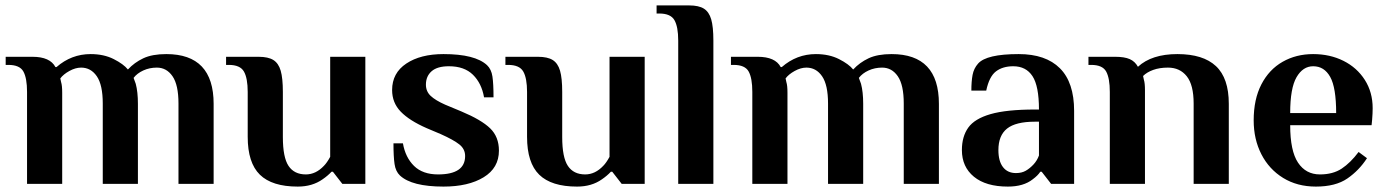

<svg xmlns="http://www.w3.org/2000/svg" viewBox="-20 -680 5128 710"><path d="M80 -340Q80 -391 66.5 -415.5Q53 -440 11 -440H1V-470H100Q165 -470 185 -432H189Q244 -480 315 -480Q364 -480 400.5 -461.5Q437 -443 453 -423Q477 -449 510 -464.5Q543 -480 595 -480Q770 -480 770 -296V0H640V-297Q640 -366 618 -398Q596 -430 560 -430Q533 -430 510 -419.5Q487 -409 474 -392Q476 -388 482 -370Q490 -340 490 -296V0H360V-297Q360 -366 338 -398Q316 -430 280 -430Q259 -430 236.5 -417.5Q214 -405 203 -390L206 -376Q210 -364 210 -337V0H80Z M896 -174V-340Q896 -391 882 -415.5Q868 -440 826 -440H816V-470H936Q972 -470 991 -458Q1010 -446 1018 -418.5Q1026 -391 1026 -340V-173Q1026 -98 1047 -66.5Q1068 -35 1111 -35Q1148 -35 1178 -67Q1189 -78 1201 -100V-470H1331V0H1246L1211 -45H1206Q1192 -30 1173 -17Q1135 10 1081 10Q986 10 941 -34Q896 -78 896 -174Z M1459 -31Q1443 -46 1439 -73.5Q1435 -101 1435 -150H1470Q1479 -98 1511 -66.5Q1543 -35 1600 -35Q1700 -35 1700 -103Q1700 -129 1678.5 -146Q1657 -163 1610 -184L1558 -206Q1494 -234 1462 -267Q1430 -300 1430 -347Q1430 -410 1482.5 -445Q1535 -480 1620 -480Q1737 -480 1781 -439Q1797 -424 1801 -397Q1805 -370 1805 -320H1770Q1761 -372 1729 -403.5Q1697 -435 1640 -435Q1597 -435 1576 -416.5Q1555 -398 1555 -367Q1555 -342 1572.5 -325.5Q1590 -309 1626 -293L1686 -268Q1760 -237 1792.5 -205.5Q1825 -174 1825 -123Q1825 -59 1768.5 -24.5Q1712 10 1620 10Q1503 10 1459 -31Z M1929 -174V-340Q1929 -391 1915 -415.5Q1901 -440 1859 -440H1849V-470H1969Q2005 -470 2024 -458Q2043 -446 2051 -418.5Q2059 -391 2059 -340V-173Q2059 -98 2080 -66.5Q2101 -35 2144 -35Q2181 -35 2211 -67Q2222 -78 2234 -100V-470H2364V0H2279L2244 -45H2239Q2225 -30 2206 -17Q2168 10 2114 10Q2019 10 1974 -34Q1929 -78 1929 -174Z M2488 -530Q2488 -581 2474 -605.5Q2460 -630 2418 -630H2408V-660H2528Q2564 -660 2583 -648Q2602 -636 2610 -608.5Q2618 -581 2618 -530V0H2488Z M2762 -340Q2762 -391 2748.5 -415.5Q2735 -440 2693 -440H2683V-470H2782Q2847 -470 2867 -432H2871Q2926 -480 2997 -480Q3046 -480 3082.5 -461.5Q3119 -443 3135 -423Q3159 -449 3192 -464.5Q3225 -480 3277 -480Q3452 -480 3452 -296V0H3322V-297Q3322 -366 3300 -398Q3278 -430 3242 -430Q3215 -430 3192 -419.5Q3169 -409 3156 -392Q3158 -388 3164 -370Q3172 -340 3172 -296V0H3042V-297Q3042 -366 3020 -398Q2998 -430 2962 -430Q2941 -430 2918.5 -417.5Q2896 -405 2885 -390L2888 -376Q2892 -364 2892 -337V0H2762Z M3537 -125Q3537 -175 3560.5 -208Q3584 -241 3643 -258Q3702 -275 3807 -275H3822Q3822 -362 3798 -398.5Q3774 -435 3727 -435Q3688 -435 3663 -416Q3638 -397 3627 -345H3572Q3572 -379 3576.5 -403Q3581 -427 3597 -445Q3628 -480 3747 -480Q3847 -480 3899.5 -427.5Q3952 -375 3952 -270V0H3867L3832 -45H3827Q3818 -31 3799 -17Q3765 10 3707 10Q3626 10 3581.5 -26.5Q3537 -63 3537 -125ZM3802 -72Q3815 -86 3822 -105V-230H3807Q3736 -230 3704 -204.5Q3672 -179 3672 -125Q3672 -84 3689 -62Q3706 -40 3737 -40Q3758 -40 3773 -48.5Q3788 -57 3802 -72Z M4084 -340Q4084 -391 4070.5 -415.5Q4057 -440 4015 -440H4005V-470H4104Q4138 -470 4157.5 -461.5Q4177 -453 4188 -433Q4239 -480 4334 -480Q4429 -480 4476.5 -435.5Q4524 -391 4524 -296V0H4394V-297Q4394 -366 4368.5 -398Q4343 -430 4299 -430Q4268 -430 4244.5 -421.5Q4221 -413 4207 -399L4210 -385Q4214 -373 4214 -346V0H4084Z M4616 -235Q4616 -313 4644.5 -368Q4673 -423 4723 -451.5Q4773 -480 4836 -480Q4898 -480 4948 -455Q4998 -430 5027 -384.5Q5056 -339 5056 -280Q5056 -261 5054 -237L5052 -217H4751Q4751 -122 4780 -78.5Q4809 -35 4861 -35Q4909 -35 4941.5 -56.5Q4974 -78 5004 -118L5035 -95Q5006 -50 4962.5 -20Q4919 10 4846 10Q4777 10 4725 -22Q4673 -54 4644.5 -109.5Q4616 -165 4616 -235ZM4921 -262Q4921 -356 4899 -395.5Q4877 -435 4836 -435Q4798 -435 4774.5 -394.5Q4751 -354 4751 -262Z"/></svg>

Font: Philosopher
Style: Bold
Weight: 700
Designer: Jovanny Lemonad
Foundry: Jovanny Lemonad
Version: Version 2.000